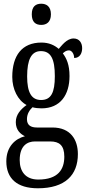

<svg xmlns="http://www.w3.org/2000/svg" viewBox="-20 -775 470 1033"><path d="M202 -641C230 -641 254 -656 254 -698C254 -740 230 -755 202 -755C172 -755 151 -740 151 -698C151 -656 172 -641 202 -641ZM184 238C330 238 399 167 399 54C399 -23 360 -89 262 -89H179C146 -89 125 -101 125 -134C125 -164 141 -185 155 -198C166 -194 190 -192 203 -192C305 -192 354 -265 354 -366C354 -427 338 -461 318 -488C328 -497 337 -504 351 -504C366 -504 379 -485 379 -463C409 -463 422 -488 422 -516C422 -544 407 -568 376 -568C338 -568 311 -528 296 -512C273 -532 243 -546 203 -546C98 -546 46 -476 46 -361C46 -295 76 -235 123 -210C91 -187 65 -158 65 -118C65 -75 90 -54 114 -42C62 -29 14 14 14 93C14 184 70 238 184 238ZM201 -237C149 -237 126 -278 126 -364C126 -455 149 -500 200 -500C254 -500 275 -457 275 -365C275 -277 255 -237 201 -237ZM186 191C116 191 86 146 86 86C86 8 128 -14 168 -14H250C299 -14 326 7 326 68C326 136 293 191 186 191Z"/></svg>

Font: Noto Serif Armenian ExtraCondensed
Style: Regular
Weight: 400
Width: 2
Designer: Monotype Design Team
Foundry: Monotype Imaging Inc.
Version: Version 2.008